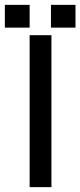

<svg xmlns="http://www.w3.org/2000/svg" viewBox="-62 -771 331 791"><path d="M-42 -657.2V-751H60.1V-657.2ZM147.9 -657.2V-751H249V-657.2ZM60.1 -626H149.9V0H60.1Z"/></svg>

Font: Teko
Style: Regular
Weight: 400
Designer: Manushi Parikh, Jonny Pinhorn
Foundry: Indian Type Foundry
Version: Version 2.000;PS 1.0;hotconv 1.0.79;makeotf.lib2.5.61930